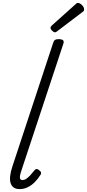

<svg xmlns="http://www.w3.org/2000/svg" viewBox="-20 -1284 598 1319"><path d="M115 15Q67 15 53.5 -24.5Q40 -64 65 -140L345 -989Q350 -1005 358 -1010Q366 -1015 382 -1015Q406 -1015 413.5 -1007Q421 -999 415 -983L124 -103Q115 -76 117 -61.5Q119 -47 134 -47Q148 -47 161 -56Q174 -65 188 -80Q202 -95 216 -113Q223 -122 230 -123Q237 -124 246 -117Q259 -108 261.5 -100Q264 -92 259 -84Q241 -55 218.5 -32.5Q196 -10 170 2.5Q144 15 115 15ZM359 -1062Q349 -1062 338 -1073Q327 -1084 327 -1092Q327 -1096 328.5 -1099.5Q330 -1103 335 -1108L498 -1254Q502 -1258 506 -1261Q510 -1264 515 -1264Q524 -1264 534 -1257Q544 -1250 551 -1240Q558 -1230 558 -1221Q558 -1215 556.5 -1211Q555 -1207 546 -1201L375 -1071Q370 -1067 366 -1064.5Q362 -1062 359 -1062Z"/></svg>

Font: Playwrite US Trad Light
Style: Regular
Weight: 300
Designer: Veronika Burian, José Scaglione
Foundry: TypeTogether
Version: Version 1.003